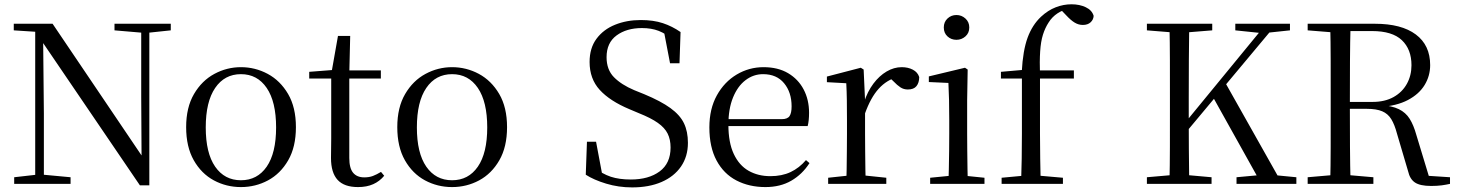

<svg xmlns="http://www.w3.org/2000/svg" viewBox="-20 -836 6628 873"><path d="M44.5 0V-30.1L150.3 -42.1H171.8L300.9 -30.1V0ZM140.1 0V-704.6H175.7L179.5 -319.3V0ZM500.6 -698V-728H756.5V-698L651.5 -686.9H630.9ZM616.1 6.7 166.9 -653.8 164.7 -655.5 140.7 -691.6 42.6 -698V-728H219.1L641.4 -102.9L623.8 -96.7L622.1 -395.1V-728H659V6.7Z M1075.5 14.6Q1009.2 14.6 952.4 -15.9Q895.6 -46.5 861 -107.4Q826.4 -168.3 826.4 -257.8Q826.4 -347.6 862.1 -408.5Q897.7 -469.3 954.7 -500Q1011.7 -530.6 1075.5 -530.6Q1140.2 -530.6 1197.2 -500.1Q1254.2 -469.5 1289.9 -408.7Q1325.5 -347.8 1325.5 -257.8Q1325.5 -168 1290.4 -107.2Q1255.3 -46.3 1198.5 -15.8Q1141.7 14.6 1075.5 14.6ZM1075.5 -16.4Q1150 -16.4 1192.7 -78.2Q1235.4 -140.1 1235.4 -256.6Q1235.4 -373.4 1192.7 -436.1Q1150 -498.8 1075.5 -498.8Q1001.1 -498.8 958.3 -436.1Q915.5 -373.4 915.5 -256.6Q915.5 -140.1 958.3 -78.2Q1001.1 -16.4 1075.5 -16.4Z M1526.9 -478.9V-516H1711.7V-478.9ZM1607.8 14.6Q1545.2 14.6 1515.1 -18Q1485 -50.7 1485 -117.7Q1485 -142.1 1485.5 -161.1Q1486 -180.1 1486 -207.1V-478.9H1386V-509.4L1506.6 -518.8L1487 -504.4L1516.7 -672.5H1572.3L1568.2 -500.6V-489V-117.5Q1568.2 -71.2 1585.7 -50.3Q1603.2 -29.5 1636.3 -29.5Q1658.5 -29.5 1675.5 -35.9Q1692.4 -42.3 1712.4 -54.4L1726.9 -36.8Q1706.4 -11.8 1677 1.4Q1647.6 14.6 1607.8 14.6Z M2035.5 14.6Q1969.2 14.6 1912.4 -15.9Q1855.6 -46.5 1821 -107.4Q1786.4 -168.3 1786.4 -257.8Q1786.4 -347.6 1822.1 -408.5Q1857.7 -469.3 1914.7 -500Q1971.7 -530.6 2035.5 -530.6Q2100.2 -530.6 2157.2 -500.1Q2214.2 -469.5 2249.9 -408.7Q2285.5 -347.8 2285.5 -257.8Q2285.5 -168 2250.4 -107.2Q2215.3 -46.3 2158.5 -15.8Q2101.7 14.6 2035.5 14.6ZM2035.5 -16.4Q2110 -16.4 2152.7 -78.2Q2195.4 -140.1 2195.4 -256.6Q2195.4 -373.4 2152.7 -436.1Q2110 -498.8 2035.5 -498.8Q1961.1 -498.8 1918.3 -436.1Q1875.5 -373.4 1875.5 -256.6Q1875.5 -140.1 1918.3 -78.2Q1961.1 -16.4 2035.5 -16.4Z M2854.3 16.1Q2792.5 16.1 2736.1 -1Q2679.7 -18.1 2643.4 -41.6L2648.8 -191.5H2690.2L2721.2 -26.6L2675.7 -48.5L2670.4 -80.6Q2718.8 -45 2757.1 -32.4Q2795.4 -19.8 2848.3 -19.8Q2929.4 -19.8 2979.2 -56.5Q3029 -93.2 3029 -165.4Q3029 -201.7 3015.7 -228.5Q3002.4 -255.3 2971 -277.4Q2939.6 -299.6 2884.6 -321.5L2842.2 -339.4Q2753.2 -376.7 2707 -427.2Q2660.8 -477.6 2660.8 -554.2Q2660.8 -617.5 2692.2 -659.7Q2723.5 -702 2776.3 -723.4Q2829.2 -744.9 2893.6 -744.9Q2951 -744.9 2993.9 -730.7Q3036.8 -716.5 3074.4 -690.3L3069.6 -548.4H3026.6L2996.3 -706.4L3043 -684.1L3045.9 -651.9Q3007.5 -683 2974.8 -695.7Q2942.1 -708.4 2898.8 -708.4Q2829 -708.4 2783.5 -674.9Q2738 -641.5 2738 -576Q2738 -519.2 2771.5 -485.1Q2805 -450.9 2863.6 -426.1L2909.2 -407.7Q2985 -376.2 3028.4 -344.6Q3071.9 -313 3089.9 -275.5Q3107.9 -238.1 3107.9 -186.6Q3107.9 -124.6 3076.4 -78.8Q3044.9 -33.1 2987.9 -8.5Q2930.9 16.1 2854.3 16.1Z M3460.3 14.6Q3386.5 14.6 3328.6 -15.4Q3270.7 -45.5 3238.1 -106.2Q3205.4 -167 3205.4 -256.8Q3205.4 -341.1 3239.5 -402.5Q3273.6 -463.8 3329.8 -497.2Q3386 -530.6 3451.9 -530.6Q3517.2 -530.6 3563.4 -503.3Q3609.6 -475.9 3634.1 -429.2Q3658.7 -382.4 3658.7 -323.2Q3658.7 -286.8 3652.4 -262.9H3243.6V-294.2H3534.3Q3560.6 -294.2 3570 -308.2Q3579.3 -322.1 3579.3 -352.3Q3579.3 -416.2 3545.2 -457.5Q3511.2 -498.8 3449.6 -498.8Q3405.8 -498.8 3370 -471.6Q3334.1 -444.5 3313 -392.8Q3291.9 -341.2 3291.9 -268.7Q3291.9 -188 3316.4 -135.9Q3340.9 -83.8 3383.9 -59.4Q3427 -35 3482.5 -35Q3535.5 -35 3574.8 -53.7Q3614.2 -72.3 3644.7 -108.1L3660.6 -94.3Q3628 -43.5 3578 -14.4Q3528 14.6 3460.3 14.6Z M3745.5 0V-27.8L3855.6 -39.6H3896.9L4009.9 -27.8V0ZM3827.9 0Q3829.1 -24.4 3829.6 -65.3Q3830.1 -106.3 3830.6 -150.7Q3831.1 -195.1 3831.1 -228.5V-289.4Q3831.1 -341 3830.5 -380.9Q3829.9 -420.7 3827.9 -457.5L3739.8 -462.4V-487.9L3893.9 -528L3906.9 -519.8L3913.3 -379V-378V-228.5Q3913.3 -195.1 3913.8 -150.7Q3914.3 -106.3 3914.8 -65.3Q3915.3 -24.4 3916.3 0ZM3912.5 -318.6 3890.9 -371H3908.7Q3924.2 -419.5 3951.1 -455.5Q3978 -491.4 4011.4 -511Q4044.8 -530.6 4080 -530.6Q4108.9 -530.6 4130.7 -519.1Q4152.6 -507.7 4159.6 -485.6Q4159.4 -459.5 4147 -444.3Q4134.7 -429.1 4107.7 -429.1Q4089.2 -429.1 4074.3 -438.7Q4059.5 -448.4 4041.8 -466.9L4018.8 -488.8L4064.3 -487.2Q4012 -473 3975.4 -432.7Q3938.8 -392.5 3912.5 -318.6Z M4209.3 0V-27.8L4319.1 -38.6H4350.5L4456.3 -27.8V0ZM4292.3 0Q4293.3 -24.4 4294.2 -65.3Q4295.1 -106.3 4295.6 -150.7Q4296.1 -195.1 4296.1 -228.5V-288.8Q4296.1 -339.6 4295.2 -380.6Q4294.3 -421.6 4292.3 -458.9L4203.3 -463V-488.6L4367.7 -528L4379.9 -519.8L4377.5 -380.2V-228.5Q4377.5 -195.1 4378 -150.7Q4378.5 -106.3 4379.1 -65.3Q4379.7 -24.4 4380.7 0ZM4328.8 -655Q4304.9 -655 4288.1 -670.5Q4271.3 -686 4271.3 -711.1Q4271.3 -735.9 4288.1 -751.8Q4304.9 -767.7 4328.8 -767.7Q4352.2 -767.7 4369.7 -751.8Q4387.2 -735.9 4387.2 -711.1Q4387.2 -686 4369.7 -670.5Q4352.2 -655 4328.8 -655Z M4534.2 0V-27.8L4650.1 -38.6H4690L4813 -27.8V0ZM4622.7 0Q4624.7 -56.6 4625.6 -114.3Q4626.5 -171.9 4626.5 -228.5V-478.9H4531.1V-509.4L4656.4 -520.4L4625.7 -504.6L4625.9 -510.5Q4631 -606.3 4652.3 -664.5Q4673.7 -722.8 4713.6 -760.1Q4745.2 -789.4 4780.3 -802.9Q4815.4 -816.5 4852.1 -816.5Q4888.5 -816.5 4916.8 -803.1Q4945.1 -789.8 4952.7 -763.8Q4951.7 -746.4 4938.7 -734.5Q4925.8 -722.6 4903.4 -722.6Q4883.9 -722.6 4866.4 -733.2Q4848.9 -743.8 4828.2 -766.1L4801 -794.5V-803.5H4842.3V-794.7Q4813.8 -792.3 4788.7 -775.6Q4763.6 -759 4748 -733.9Q4731.8 -709.1 4722.1 -678.1Q4712.4 -647.1 4709.5 -602.5Q4706.5 -557.9 4708.7 -492.6V-228.5Q4708.7 -171.9 4709.7 -114.3Q4710.7 -56.6 4711.9 0ZM4668.2 -478.9V-516H4862.8V-478.9Z M5297.3 0Q5299.3 -83.6 5299.4 -167.7Q5299.5 -251.7 5299.5 -336.8V-391.1Q5299.5 -476.1 5299.4 -560.4Q5299.3 -644.8 5297.3 -728H5387.3Q5386.1 -645.2 5385.6 -560.7Q5385.1 -476.1 5385.1 -391.1V-284.2Q5385.1 -231.3 5385.6 -157.7Q5386.1 -84.1 5387.3 0ZM5194.8 0V-30.1L5332.9 -42.1H5354.3L5488.8 -30.1V0ZM5194.8 -698V-728H5491.9V-698L5354.3 -686.9H5332.9ZM5602.3 0V-30.1L5732.3 -42.1H5750.2L5874.4 -30.1V0ZM5596.8 -698V-728H5845.3V-698L5740.6 -686.9L5719.9 -685.2ZM5340.9 -196.5 5337.4 -251.5H5347.5L5365.6 -274.4L5737.8 -728H5784.9ZM5715.4 0 5491.5 -401.4 5547.2 -467.1 5810.3 0Z M5925.8 0V-30.1L6063.9 -42.1H6085.9L6224.6 -30.1V0ZM6028.3 0Q6030.3 -83.6 6030.4 -167.7Q6030.5 -251.7 6030.5 -336.8V-391.1Q6030.5 -476.1 6030.4 -560.4Q6030.3 -644.8 6028.3 -728H6120.9Q6118.7 -645.2 6118.2 -558.2Q6117.7 -471.2 6117.7 -366V-345.7Q6117.7 -254.7 6118.2 -169.4Q6118.7 -84.1 6120.9 0ZM6487.2 9.5Q6437.2 9.5 6413.8 -6.1Q6390.4 -21.7 6382.4 -57.5L6332.1 -227.8Q6321.1 -269.6 6305.9 -294.3Q6290.8 -318.9 6264.7 -330Q6238.7 -341.2 6194.1 -341.2H6075.6V-372.6H6220.7Q6276.7 -372.6 6316.3 -394.7Q6355.8 -416.8 6376.8 -454.7Q6397.8 -492.6 6397.8 -539.4Q6397.8 -611.8 6354.1 -653.3Q6310.4 -694.8 6218.6 -694.8H6075.2V-728H6231.6Q6352.3 -728 6417.5 -679.3Q6482.8 -630.6 6482.8 -540Q6482.8 -490.9 6457.6 -449.5Q6432.4 -408.1 6381.7 -381.3Q6330.9 -354.5 6254.6 -349.3V-358.9Q6308.9 -355.1 6340.3 -339.7Q6371.7 -324.4 6389.6 -295.8Q6407.5 -267.3 6419.8 -223L6482.1 -17.7L6441.4 -38.7L6573 -30.1V0Q6556.2 3.8 6535.6 6.7Q6514.9 9.5 6487.2 9.5ZM5925.8 -698V-728H6075.2V-686.9H6063.9Z"/></svg>

Font: Noto Serif KR
Style: Regular
Weight: 200
Designer: Ryoko NISHIZUKA 西塚涼子 (kana & ideographs); Frank Grießhammer (Latin, Greek & Cyrillic); Wenlong ZHANG 张文龙 (bopomofo); San
Foundry: Adobe
Version: Version 2.001;hotconv 1.1.0;makeotfexe 2.6.0